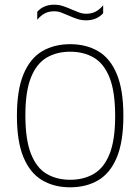

<svg xmlns="http://www.w3.org/2000/svg" viewBox="-20 -790 597 817"><path d="M278.5 7Q210.5 7 159.5 -23Q108.5 -53 80.2 -120Q52 -187 52 -297Q52 -407.5 80.2 -474.8Q108.5 -542 159.5 -572Q210.5 -602 278.5 -602Q347 -602 398 -572Q449 -542 477 -474.8Q505 -407.5 505 -297Q505 -187 477 -120Q449 -53 398 -23Q347 7 278.5 7ZM278.5 -25Q336 -25 379.2 -50.2Q422.5 -75.5 446.2 -134.8Q470 -194 470 -296Q470 -400 446.2 -459.8Q422.5 -519.5 379.2 -544.8Q336 -570 278.5 -570Q221.5 -570 178.5 -544.8Q135.5 -519.5 111.8 -460.5Q88 -401.5 88 -299Q88 -195.5 111.8 -135.5Q135.5 -75.5 178.5 -50.2Q221.5 -25 278.5 -25ZM346.5 -703.5Q326 -703.5 307.5 -709.8Q289 -716 271.5 -724Q256 -731 241 -736.5Q226 -742 210.5 -742Q187.5 -742 170.5 -733Q153.5 -724 138.5 -706V-739.5Q150.5 -754 168.8 -762Q187 -770 210.5 -770Q231.5 -770 250 -763.5Q268.5 -757 285.5 -749.5Q301 -743 316 -737.2Q331 -731.5 346.5 -731.5Q369.5 -731.5 386.8 -740.5Q404 -749.5 419 -767.5V-734Q407 -720 388.8 -711.8Q370.5 -703.5 346.5 -703.5Z"/></svg>

Font: Encode Sans SC SemiCondensed Thin
Style: Regular
Weight: 250
Width: 4
Designer: Multiple Designers
Foundry: Impallari Type
Version: Version 3.002